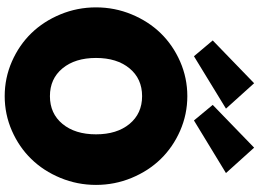

<svg xmlns="http://www.w3.org/2000/svg" viewBox="-162 -926 1103 818"><g transform="rotate(90 389.0 -516.5)"><path d="M40.7 -223Q10.9 -295 10.9 -374.5Q10.9 -454.1 40.7 -526.1Q70.5 -598.2 121.1 -650.2Q171.8 -702.3 241.8 -733Q311.8 -763.6 389.1 -763.6Q466.4 -763.6 536.4 -733Q606.4 -702.3 657 -650.2Q707.7 -598.2 737.5 -526.1Q767.3 -454.1 767.3 -374.5Q767.3 -295 737.5 -223Q707.7 -150.9 657 -98.9Q606.4 -46.8 536.4 -16.1Q466.4 14.5 389.1 14.5Q311.8 14.5 241.8 -16.1Q171.8 -46.8 121.1 -98.9Q70.5 -150.9 40.7 -223ZM270.7 -517.3Q226.4 -463.6 226.4 -374.5Q226.4 -285.5 270.7 -231.8Q315 -178.2 389.1 -178.2Q463.2 -178.2 507.5 -231.8Q551.8 -285.5 551.8 -374.5Q551.8 -463.6 507.5 -517.3Q463.2 -570.9 389.1 -570.9Q315 -570.9 270.7 -517.3ZM151.8 -871.8 334.1 -1048.2 442.3 -928.2 219.1 -791.8ZM426.4 -871.8 608.6 -1048.2 716.8 -928.2 492.7 -791.8Z"/></g></svg>

Font: Spartan MB Black
Style: Regular
Weight: 900
Designer: Matt Bailey, Mirko Velimirovic
Foundry: Matt Bailey
Version: Version 1.005